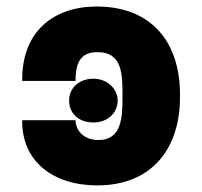

<svg xmlns="http://www.w3.org/2000/svg" viewBox="-20 -557 617 587"><path d="M210.9 -189.5H47.9C45.9 -64.5 141.6 9.8 277.3 9.8C443.4 9.8 530.3 -101.6 530.3 -259.8V-268.6C530.3 -427.7 443.4 -537.1 275.4 -537.1C147.5 -537.1 45.9 -463.9 47.9 -309.6H210.9C210.9 -377.9 235.4 -397.5 279.3 -397.5C353.5 -397.5 354.5 -329.1 354.5 -268.6V-259.8C354.5 -199.2 352.5 -128.9 281.2 -128.9C231.4 -128.9 210.9 -163.1 210.9 -189.5ZM265.6 -182.6C307.6 -182.6 338.9 -210 339.8 -249C339.8 -286.1 307.6 -316.4 265.6 -316.4C221.7 -316.4 190.4 -287.1 191.4 -249C191.4 -210 220.7 -182.6 265.6 -182.6Z"/></svg>

Font: Pretendard Black
Style: Regular
Weight: 900
Designer: Base glyphs from Inter by Rasmus Andersson; Hangeul glyphs from Noto Sans CJK(Source Han Sans) by Jang Soo-young and Kan
Foundry: Kil Hyung-jin
Version: Version 1.309;Glyphs 3.2 (3225)